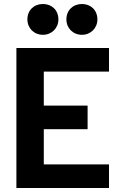

<svg xmlns="http://www.w3.org/2000/svg" viewBox="-20 -940 597 960"><path d="M62 0H525V-118H199V-294H418V-412H199V-582H525V-700H62ZM117 -843C117 -799 150 -766 195 -766C238 -766 272 -799 272 -843C272 -889 239 -920 195 -920C150 -920 117 -889 117 -843ZM312 -843C312 -799 345 -766 390 -766C433 -766 467 -799 467 -843C467 -889 434 -920 390 -920C345 -920 312 -889 312 -843Z"/></svg>

Font: Vanilla Cream ExtraBold
Style: Regular
Weight: 800
Designer: Jeremy Tribby, Jinavaṁso
Foundry: Tribby Type
Version: Version 1.422;Glyphs 3.1.2 (3151)